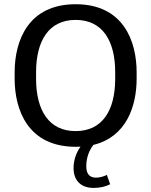

<svg xmlns="http://www.w3.org/2000/svg" viewBox="-20 -686 723 918"><path d="M341.7 -59.2C214.2 -59.2 152.5 -157.5 152.5 -310V-340C152.5 -492.5 214.2 -590.8 341.7 -590.8C469.2 -590.8 530.8 -492.5 530.8 -340V-310C530.8 -157.5 469.2 -59.2 341.7 -59.2ZM50 -310C50 -158.3 115 15.8 341.7 15.8C350 15.8 357.5 15.8 365 15C345.8 42.5 331.7 76.7 331.7 118.3C331.7 174.2 364.2 212.5 427.5 212.5C459.2 212.5 485 205.8 506.7 195L490.8 150C482.5 155 461.7 163.3 438.3 163.3C413.3 163.3 392.5 150 392.5 110C392.5 65 407.5 31.7 426.7 6.7C585 -31.7 633.3 -179.2 633.3 -310V-340C633.3 -491.7 568.3 -665.8 341.7 -665.8C115 -665.8 50 -491.7 50 -340Z"/></svg>

Font: Boon Medium
Style: Regular
Weight: 500
Designer: Sungsit Sawaiwan
Foundry: FontUni
Version: Version 2.0